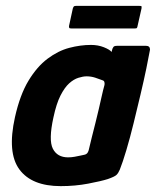

<svg xmlns="http://www.w3.org/2000/svg" viewBox="-20 -628 531 654"><path d="M187 6Q88 6 46 -51Q4 -108 31 -229Q48 -305 77 -353Q106 -401 142 -428Q178 -455 216 -465Q254 -475 290 -475Q314 -475 334 -467Q354 -459 360 -451L363 -462Q366 -469 369.5 -470.5Q373 -472 380 -472H477Q491 -472 491 -459Q487 -436 478.5 -395Q470 -354 458.5 -305.5Q447 -257 435 -208Q423 -159 410.5 -117Q398 -75 388 -50Q383 -38 376.5 -32Q370 -26 347 -18Q325 -11 280.5 -2.5Q236 6 187 6ZM212 -92Q223 -92 234 -94Q245 -96 254 -98Q263 -100 268 -101Q273 -102 276.5 -105.5Q280 -109 282 -116Q287 -138 293 -161.5Q299 -185 305 -209Q311 -233 316.5 -256.5Q322 -280 326.5 -300.5Q331 -321 336 -339Q337 -346 335 -350Q333 -354 328 -355Q318 -359 304 -363.5Q290 -368 275 -368Q263 -368 247 -363Q231 -358 215.5 -344Q200 -330 186 -302.5Q172 -275 162 -228Q145 -151 160 -121.5Q175 -92 212 -92ZM448 -537Q447 -533 445.5 -532Q444 -531 436 -531H224Q217 -531 216 -533Q215 -535 215 -539L228 -599Q230 -605 232 -606.5Q234 -608 240 -608H453Q460 -608 461.5 -607Q463 -606 462 -599Z"/></svg>

Font: Glory
Style: Bold Italic
Weight: 700
Italic angle: -12°
Version: Version 1.011